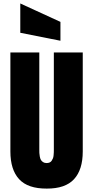

<svg xmlns="http://www.w3.org/2000/svg" viewBox="-20 -1081 538 1109"><path d="M329.1 -845.7 97.2 -891.6V-1061L329.1 -954.6ZM40 -206.1V-777.8H207V-221.2Q207 -220.2 207 -217.8Q207 -205.1 207.3 -197.8Q207.5 -190.4 209.7 -177.7Q211.9 -165 216.1 -157.7Q220.2 -150.4 228.5 -144.8Q236.8 -139.2 249 -139.2Q259.3 -139.2 266.8 -142.6Q274.4 -146 278.8 -153.1Q283.2 -160.2 285.9 -166.7Q288.6 -173.3 289.6 -184.3Q290.5 -195.3 290.8 -201.2Q291 -207 291 -217.8Q291 -220.2 291 -221.2V-777.8H458V-206.1Q458 -100.6 407.5 -45.9Q356.9 8.8 250 8.3Q141.1 8.8 90.6 -45.9Q40 -100.6 40 -206.1Z"/></svg>

Font: Anton
Style: Regular
Weight: 400
Foundry: vernon adams
Version: Version 1.000